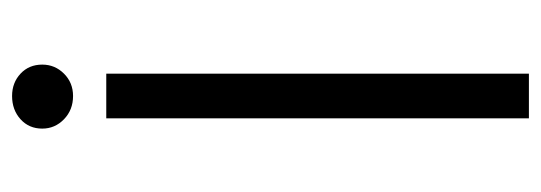

<svg xmlns="http://www.w3.org/2000/svg" viewBox="-309 -587 896 318"><g transform="rotate(-90 139.0 -428.0)"><path d="M176 -700H102V0H176ZM139 -755Q161 -755 176 -770Q191 -785 191 -806Q191 -828 176 -842Q161 -856 139 -856Q116 -856 100.5 -842Q85 -828 85 -806Q85 -785 100.5 -770Q116 -755 139 -755Z"/></g></svg>

Font: Tilda Sans VF
Style: Regular
Weight: 400
Designer: ParaType Ltd
Foundry: ParaType Ltd
Version: Version 1.010